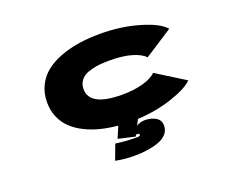

<svg xmlns="http://www.w3.org/2000/svg" viewBox="-115 -696 1281 1078"><g transform="rotate(-20 525.0 -157.0)"><path d="M562 99 564 93.5Q562 96.5 562 99L461.5 76L491 7.5Q436 2.5 388 -9.5Q340 -21.5 297.5 -42.8Q255 -64 224.8 -92.8Q194.5 -121.5 177 -162Q159.5 -202.5 159.5 -251Q159.5 -307 182.2 -352Q205 -397 243.5 -426.5Q282 -456 335.2 -475.5Q388.5 -495 446.5 -503.5Q504.5 -512 569.5 -512Q695 -512 802.5 -480.2Q910 -448.5 945.5 -405.5L777 -296.5Q751 -323.5 697.8 -338.2Q644.5 -353 572 -353Q540.5 -353 515 -351Q489.5 -349 462.8 -342.2Q436 -335.5 418.2 -324.8Q400.5 -314 389 -295.2Q377.5 -276.5 377.5 -251Q377.5 -148 572 -148Q642.5 -148 696.8 -163.2Q751 -178.5 775.5 -204L947 -97Q913 -61 815.8 -28.2Q718.5 4.5 607.5 10L589.5 45Q612 29.5 640.5 29.5Q677.5 29.5 705 45.5Q732.5 61.5 732.5 95Q732.5 123 714.5 143.8Q696.5 164.5 665.5 175.8Q634.5 187 597.8 192.5Q561 198 518.5 198Q459.5 198 406.5 187L440.5 96.5Q499 104.5 537 104.5Q542.5 104.5 549.8 104.8Q557 105 561.2 105Q565.5 105 570.2 105Q575 105 577.8 104.5Q580.5 104 582.8 103Q585 102 586 100.5Q587 99 587 96.5Q587 88 571.5 88Q569.5 88 565.5 92Z"/></g></svg>

Font: League Mono Extended ExtraBold
Style: Regular
Weight: 800
Width: 9
Designer: Tyler Finck
Foundry: The League of Moveable Type / Tyler Finck
Version: Version 2.210